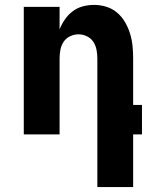

<svg xmlns="http://www.w3.org/2000/svg" viewBox="-20 -548 640 783"><path d="M377 215V-310Q377 -328 373.5 -345.5Q370 -363 360.5 -377.5Q351 -392 334.5 -400Q318 -408 300 -408Q282 -408 265.5 -400Q249 -392 239.5 -377.5Q230 -363 226.5 -345.5Q223 -328 223 -310V0H77V-520H223V-428Q231 -449 244.5 -468.5Q258 -488 276.5 -502Q295 -516 317.5 -522Q340 -528 364 -528Q389 -528 413.5 -520.5Q438 -513 457.5 -496.5Q477 -480 490 -457.5Q503 -435 510.5 -410.5Q518 -386 520.5 -360.5Q523 -335 523 -310V-120H559V0H523V215Z"/></svg>

Font: Iosevka Heavy Extended
Style: Regular
Weight: 900
Width: 7
Monospace: yes
Designer: Belleve Invis
Foundry: Belleve Invis
Version: Version 32.5.0; ttfautohint (v1.8.4)